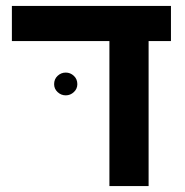

<svg xmlns="http://www.w3.org/2000/svg" viewBox="-20 -626 622 646"><path d="M480 0H348.1V-487.8H20V-606H555.2V-487.8H480ZM162.1 -342.8Q162.1 -359.9 173.8 -370.8Q185.5 -381.8 201.2 -381.8Q216.8 -381.8 228.5 -370.8Q240.2 -359.9 240.2 -342.8Q240.2 -327.1 228.5 -316.2Q216.8 -305.2 201.2 -305.2Q185.5 -305.2 173.8 -316.2Q162.1 -327.1 162.1 -342.8Z"/></svg>

Font: Liberation Sans
Style: Bold
Weight: 700
Designer: Steve Matteson
Foundry: Ascender Corporation
Version: Version 2.1.5